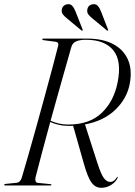

<svg xmlns="http://www.w3.org/2000/svg" viewBox="-25 -884 643 915"><path d="M536 -38.5Q530 -20 507.5 -4.5Q485 11 457.5 11Q430 11 411.8 -13Q393.5 -37 374.5 -104.5L323.5 -284.5Q314.5 -284 305.5 -284Q278 -284 255 -289.2Q232 -294.5 214.5 -302.5Q193.5 -226 175 -156.2Q156.5 -86.5 144 -37.5Q142 -28 144.5 -20.8Q147 -13.5 155.5 -12.5L215 -6.5Q220 -6.5 220 -3.5Q220 0 216 0H0Q-5 0 -5 -3Q-5 -7 1 -7.5L55 -13Q71 -14.5 78.5 -36.5Q92 -81.5 110 -144.5Q128 -207.5 148 -279.2Q168 -351 187.5 -422.8Q207 -494.5 224 -557.8Q241 -621 252.5 -667Q255.5 -683 240 -685L183 -692.5Q176.5 -693.5 176.5 -697Q176.5 -700 181.5 -700H392Q463 -700 512.5 -674.8Q562 -649.5 584 -601.5Q606 -553.5 593.5 -485.5Q580.5 -415 525.2 -361.5Q470 -308 380 -291L438.5 -109Q457 -51.5 470.8 -34.2Q484.5 -17 501 -17Q518.5 -17 531 -38Q533.5 -41.5 535.5 -41.5Q536.5 -41 536 -38.5ZM315 -660Q303 -618 286.8 -560.8Q270.5 -503.5 252.2 -438.5Q234 -373.5 216 -308.5Q235 -300 256 -295.2Q277 -290.5 300.5 -290.5Q402 -290.5 460 -346.2Q518 -402 535.5 -491.5Q556 -593.5 515.2 -644Q474.5 -694.5 384.5 -694.5Q356 -694.5 338.2 -687Q320.5 -679.5 315 -660ZM336 -826.5 368.5 -744Q370 -740.5 368.5 -738.5Q366 -737 363 -739L294 -796.5Q282.5 -805.5 275 -815Q267.5 -824.5 269.5 -838.5Q274 -861.5 298.5 -864Q311.5 -865.5 320.2 -855.2Q329 -845 336 -826.5ZM457.5 -826.5 489.5 -744Q491.5 -740.5 490 -738.5Q487.5 -737 484.5 -739L415 -796.5Q403.5 -805.5 396.2 -815Q389 -824.5 391 -838.5Q395 -861.5 419.5 -864Q433 -865.5 441.8 -855.2Q450.5 -845 457.5 -826.5Z"/></svg>

Font: Fraunces 144pt S000 Light
Style: Italic
Weight: 300
Italic angle: -16°
Version: Version 1.000; ttfautohint (v1.8.3)